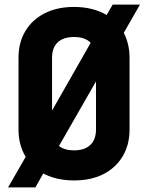

<svg xmlns="http://www.w3.org/2000/svg" viewBox="-20 -770 640 830"><path d="M15 40 91 -92Q60 -143 60 -210V-520Q60 -586 89.5 -635.5Q119 -685 173 -712.5Q227 -740 300 -740Q382 -740 441 -705L467 -750H585L515 -628Q540 -580 540 -520V-210Q540 -144 510.5 -94.5Q481 -45 427.5 -17.5Q374 10 300 10Q224 10 167 -20L133 40ZM205 -520V-292L372 -585Q348 -610 300 -610Q254 -610 229.5 -587Q205 -564 205 -520ZM300 -120Q346 -120 370.5 -143.5Q395 -167 395 -210V-418L235 -139Q259 -120 300 -120Z"/></svg>

Font: Tiny ExtraBold
Style: Regular
Weight: 800
Designer: Philipp Nurullin, Konstantin Bulenkov
Foundry: JetBrains
Version: Version 2.251; ttfautohint (v1.8.4.7-5d5b)